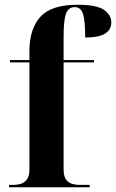

<svg xmlns="http://www.w3.org/2000/svg" viewBox="-20 -789 489 809"><path d="M18 0V-10H40Q53 -10 68 -14.5Q83 -19 93.5 -33Q104 -47 104 -76V-526H22V-536H104V-574Q104 -667 150 -718Q196 -769 306 -769Q387 -769 418 -747.5Q449 -726 449 -695Q449 -664 423 -647.5Q397 -631 339 -631Q339 -703 329.5 -731Q320 -759 295 -759Q269 -759 258.5 -732.5Q248 -706 248 -635V-536H376V-526H248V-76Q248 -47 258 -33Q268 -19 283.5 -14.5Q299 -10 313 -10H358V0Z"/></svg>

Font: Noto Serif Display SemiCondensed
Style: Bold
Weight: 700
Width: 4
Designer: Monotype Design Team
Foundry: Monotype Imaging Inc.
Version: Version 2.009